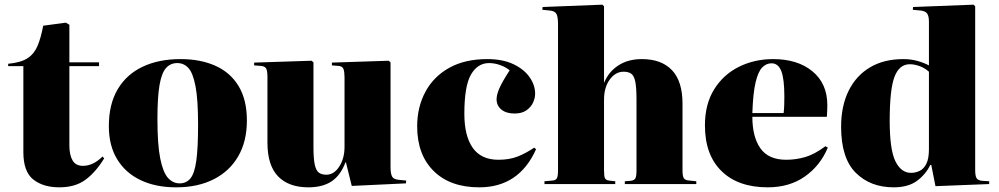

<svg xmlns="http://www.w3.org/2000/svg" viewBox="-20 -788 4277 822"><path d="M234 14Q165 14 122.5 -19.5Q80 -53 80 -137V-505H15V-515Q69 -520 97.5 -538.5Q126 -557 140.5 -591Q155 -625 165 -678L262 -691L277 -682V-521H404V-505H277V-166Q277 -125 290.5 -101.5Q304 -78 335 -78Q379 -78 419 -118L426 -110Q390 -51 346 -18.5Q302 14 234 14Z M734 14Q647 14 582.5 -16.5Q518 -47 482 -105.5Q446 -164 446 -248Q446 -342 484 -406Q522 -470 591 -502.5Q660 -535 753 -535Q838 -535 902 -506.5Q966 -478 1001.5 -419.5Q1037 -361 1037 -272Q1037 -183 1000 -119Q963 -55 895 -20.5Q827 14 734 14ZM749 -3Q778 -3 795.5 -24.5Q813 -46 820.5 -100.5Q828 -155 828 -254Q828 -362 817 -419Q806 -476 786.5 -497Q767 -518 739 -518Q710 -518 691 -497Q672 -476 663 -424Q654 -372 654 -279Q654 -169 666 -109.5Q678 -50 699 -26.5Q720 -3 749 -3Z M1300 14Q1216 14 1170.5 -33Q1125 -80 1125 -177V-458Q1125 -486 1119 -495.5Q1113 -505 1095 -506L1068 -508V-520L1314 -528L1322 -521V-159Q1322 -109 1327.5 -83.5Q1333 -58 1345 -49Q1357 -40 1377 -40Q1410 -40 1432.5 -75Q1455 -110 1455 -159V-457Q1455 -480 1450.5 -492.5Q1446 -505 1428 -506L1401 -508V-520L1644 -528L1652 -521V-73Q1652 -45 1658.5 -32.5Q1665 -20 1688 -18L1719 -15L1718 -3L1486 8L1461 -93H1459Q1438 -37 1399.5 -11.5Q1361 14 1300 14Z M2032 14Q1907 14 1836.5 -56Q1766 -126 1766 -247Q1766 -329 1801 -394.5Q1836 -460 1903 -497.5Q1970 -535 2066 -535Q2132 -535 2177.5 -513.5Q2223 -492 2247 -458Q2271 -424 2271 -387Q2271 -368 2262 -348.5Q2253 -329 2233.5 -315.5Q2214 -302 2183 -302Q2147 -302 2126.5 -319Q2106 -336 2106 -363Q2106 -382 2117.5 -409Q2129 -436 2162 -487Q2145 -501 2121 -509.5Q2097 -518 2074 -518Q2025 -518 1996.5 -469Q1968 -420 1968 -301Q1968 -206 2004 -155Q2040 -104 2114 -104Q2161 -104 2196.5 -118Q2232 -132 2267 -156L2275 -149Q2202 14 2032 14Z M2311 0V-12L2345 -15Q2359 -16 2364 -24.5Q2369 -33 2369 -59V-685Q2369 -715 2362.5 -728Q2356 -741 2333 -743L2302 -746L2303 -758L2559 -768L2566 -761V-435H2567Q2586 -481 2627.5 -508Q2669 -535 2728 -535Q2812 -535 2857 -487.5Q2902 -440 2902 -344V-58Q2902 -33 2908 -24.5Q2914 -16 2932 -15L2961 -12V0H2655V-12L2681 -14Q2696 -16 2700.5 -25Q2705 -34 2705 -58V-362Q2705 -412 2700 -437.5Q2695 -463 2683 -472Q2671 -481 2650 -481Q2615 -481 2590.5 -447.5Q2566 -414 2566 -361V-59Q2566 -33 2570 -25Q2574 -17 2587 -15L2614 -12V0Z M3267 14Q3140 14 3069 -55.5Q2998 -125 2998 -251Q2998 -342 3037.5 -405.5Q3077 -469 3143.5 -502Q3210 -535 3290 -535Q3395 -535 3458.5 -482.5Q3522 -430 3522 -338Q3522 -327 3521.5 -315Q3521 -303 3520 -288H3201Q3201 -202 3235.5 -153Q3270 -104 3346 -104Q3387 -104 3427 -115.5Q3467 -127 3514 -162L3524 -156Q3492 -79 3426 -32.5Q3360 14 3267 14ZM3201 -304H3335Q3337 -322 3337.5 -340Q3338 -358 3338 -375Q3338 -450 3325 -483.5Q3312 -517 3283 -517Q3261 -517 3243.5 -499.5Q3226 -482 3215 -436Q3204 -390 3201 -304Z M3806 14Q3706 14 3643.5 -48.5Q3581 -111 3581 -245Q3581 -334 3613 -399Q3645 -464 3704.5 -499.5Q3764 -535 3848 -535Q3879 -535 3906.5 -527.5Q3934 -520 3957 -508V-695Q3957 -720 3949 -730.5Q3941 -741 3921 -743L3888 -746L3889 -758L4148 -768L4155 -761V-60Q4155 -36 4160.5 -26Q4166 -16 4184 -14L4215 -12V0L3985 9L3967 -82H3963Q3943 -41 3905.5 -13.5Q3868 14 3806 14ZM3880 -48Q3900 -48 3917.5 -56.5Q3935 -65 3946 -87Q3957 -109 3957 -149V-481Q3939 -497 3917 -505Q3895 -513 3875 -513Q3830 -513 3809.5 -459Q3789 -405 3789 -271Q3789 -147 3813.5 -97.5Q3838 -48 3880 -48Z"/></svg>

Font: Literata 72pt ExtraBold
Style: Regular
Weight: 800
Designer: Latin by Veronika Burian and Jose Scaglione. Greek by Irene Vlachou. Cyrillic by Vera Evstafieva.
Foundry: TypeTogether
Version: Version 3.002